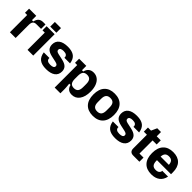

<svg xmlns="http://www.w3.org/2000/svg" viewBox="251 -1975 3391 3391"><g transform="rotate(45 1947.0 -279.0)"><path d="M75 -431H20V-534H199V-427H232Q246 -486 278 -514Q310 -542 365 -542H422V-431H304Q260 -431 239 -405.5Q218 -380 218 -326V0H75Z M515 -431H458V-534H658V0H515ZM508 -690H661V-574H508Z M749 -172H890V-161Q890 -132 913 -114.5Q936 -97 984 -97Q1073 -97 1073 -148Q1073 -168 1059.5 -179.5Q1046 -191 1013 -199L903 -223Q824 -240 788.5 -276Q753 -312 753 -374Q753 -456 812 -500Q871 -544 982 -544Q1089 -544 1145.5 -500.5Q1202 -457 1215 -362H1074V-373Q1074 -402 1052 -419.5Q1030 -437 982 -437Q897 -437 897 -386Q897 -366 910 -354.5Q923 -343 955 -335L1064 -311Q1144 -294 1180.5 -258Q1217 -222 1217 -161Q1217 -78 1156.5 -34Q1096 10 984 10Q877 10 820 -33.5Q763 -77 749 -172Z M1325 -431H1270V-534H1449V-426H1481Q1495 -484 1532 -514Q1569 -544 1626 -544Q1686 -544 1731 -510.5Q1776 -477 1800.5 -414.5Q1825 -352 1825 -267Q1825 -138 1771.5 -64Q1718 10 1626 10Q1515 10 1490 -99H1458Q1468 -9 1468 24V132H1325ZM1571 -100Q1625 -100 1650 -131Q1675 -162 1675 -228V-306Q1675 -372 1650 -403Q1625 -434 1571 -434Q1518 -434 1493 -403Q1468 -372 1468 -306V-228Q1468 -162 1493 -131Q1518 -100 1571 -100Z M1894 -267Q1894 -401 1961 -472.5Q2028 -544 2152 -544Q2275 -544 2342 -472.5Q2409 -401 2409 -267Q2409 -133 2342 -61.5Q2275 10 2152 10Q2028 10 1961 -61.5Q1894 -133 1894 -267ZM2152 -100Q2207 -100 2233 -131Q2259 -162 2259 -228V-306Q2259 -372 2233 -403Q2207 -434 2152 -434Q2097 -434 2071 -403Q2045 -372 2045 -306V-228Q2045 -162 2071 -131Q2097 -100 2152 -100Z M2474 -172H2615V-161Q2615 -132 2638 -114.5Q2661 -97 2709 -97Q2798 -97 2798 -148Q2798 -168 2784.5 -179.5Q2771 -191 2738 -199L2628 -223Q2549 -240 2513.5 -276Q2478 -312 2478 -374Q2478 -456 2537 -500Q2596 -544 2707 -544Q2814 -544 2870.5 -500.5Q2927 -457 2940 -362H2799V-373Q2799 -402 2777 -419.5Q2755 -437 2707 -437Q2622 -437 2622 -386Q2622 -366 2635 -354.5Q2648 -343 2680 -335L2789 -311Q2869 -294 2905.5 -258Q2942 -222 2942 -161Q2942 -78 2881.5 -34Q2821 10 2709 10Q2602 10 2545 -33.5Q2488 -77 2474 -172Z M3066 -88V-431H2989V-534H3066L3114 -641H3208V-534H3309V-431H3208V-103H3309V0H3154Q3111 0 3088.5 -22.5Q3066 -45 3066 -88Z M3358 -267Q3358 -401 3424.5 -472.5Q3491 -544 3613 -544Q3732 -544 3796 -478Q3860 -412 3860 -287V-239H3509V-228Q3509 -162 3534 -131Q3559 -100 3613 -100Q3660 -100 3683.5 -120Q3707 -140 3707 -162V-172H3853Q3835 -83 3773.5 -36.5Q3712 10 3613 10Q3491 10 3424.5 -61.5Q3358 -133 3358 -267ZM3716 -329Q3713 -384 3688 -410.5Q3663 -437 3613 -437Q3563 -437 3538 -410.5Q3513 -384 3510 -329Z"/></g></svg>

Font: Mozilla Headline BETA
Style: Bold
Weight: 700
Designer: Studio DRAMA
Foundry: Studio DRAMA
Version: Version 0.100